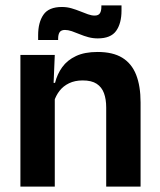

<svg xmlns="http://www.w3.org/2000/svg" viewBox="-20 -695 594 715"><path d="M375.5 0V-294.5Q375.5 -325.5 367.2 -348Q359 -370.5 340 -383Q321 -395.5 288 -395.5Q259 -395.5 237.2 -385Q215.5 -374.5 201.8 -356.8Q188 -339 181 -316.5L161 -386.5H185Q193 -419 211.8 -445Q230.5 -471 262.8 -486.2Q295 -501.5 343.5 -501.5Q400 -501.5 435 -480.2Q470 -459 486.8 -417Q503.5 -375 503.5 -313V0ZM56 0V-490.5H184L179 -371L184 -360.5V0ZM344 -552Q326 -552 309.2 -556.5Q292.5 -561 277 -567.5Q261.5 -574 247.5 -578.8Q233.5 -583.5 222 -583.5Q208 -583.5 202.2 -575.2Q196.5 -567 196.5 -550.5V-546H122V-564Q122 -611.5 141.8 -640.2Q161.5 -669 210.5 -669Q229.5 -669 246.5 -664Q263.5 -659 278.8 -652.8Q294 -646.5 307.5 -641.8Q321 -637 332.5 -637Q346.5 -637 352 -645.5Q357.5 -654 357.5 -670V-675H432.5V-655.5Q432.5 -608 412.5 -580Q392.5 -552 344 -552Z"/></svg>

Font: Anek Bangla Medium SemiBold
Style: Regular
Weight: 600
Version: Version 1.003